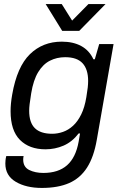

<svg xmlns="http://www.w3.org/2000/svg" viewBox="-20 -743 596 945"><path d="M185.8 182Q108.5 182 57.4 151.7Q6.3 121.4 6.3 62Q6.3 55.5 7.1 46.3Q7.8 37.1 10.8 25H96.2Q94.2 34.2 94.2 42.4Q94.2 78.9 123.6 93.6Q153.1 108.2 193.5 108.2Q267.2 108.2 310.2 70.2Q353.2 32.1 367.1 -46.1Q369.1 -57.4 370.8 -67.7Q372.5 -78 373.9 -86.2H367Q335.2 -44.6 292.9 -26.3Q250.6 -8.1 203.7 -8.1Q124.3 -8.1 78.2 -54.4Q32.1 -100.7 32.1 -195.9Q32.1 -214.3 34 -234.5Q36 -254.6 40 -277.6Q63.9 -414.6 127.3 -476.3Q190.6 -538 284.1 -538Q340 -538 379.6 -516.6Q419.2 -495.2 439.7 -451.4H446.7L468.2 -526H538.9L456.5 -55.4Q441.9 29.5 408.5 81.7Q375.1 133.9 320.4 158Q265.6 182 185.8 182ZM236.9 -84.6Q263.6 -84.6 290.2 -93.9Q316.8 -103.2 339.6 -124.1Q362.5 -145 379.6 -179.7Q396.7 -214.3 405 -265Q409.9 -294.5 411.9 -312.4Q413.8 -330.4 413.8 -344.6Q413.8 -401.8 386.4 -431.7Q359 -461.5 300.8 -461.5Q259.8 -461.5 225.9 -444.3Q191.9 -427.2 168.1 -388.2Q144.2 -349.2 133.5 -283.5Q128.1 -249.6 125.9 -231.2Q123.6 -212.7 123.6 -197.8Q123.6 -139.9 151.5 -112.3Q179.4 -84.6 236.9 -84.6ZM499.5 -723 369.9 -591H286.2L204.8 -723H283.9L352.1 -614.4H308.1L415.3 -723Z"/></svg>

Font: Archivo Variable SemiBold
Style: Italic
Weight: 600
Italic angle: -10°
Designer: Hector Gatti
Foundry: Omnibus-Type
Version: Version 2.001